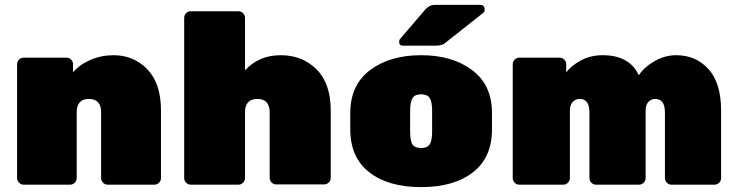

<svg xmlns="http://www.w3.org/2000/svg" viewBox="-20 -756 3017 786"><path d="M639 -303V-27Q639 -16 631 -8Q623 0 612 0H421Q410 0 402 -8Q394 -16 394 -27V-296Q394 -351 344 -351Q294 -351 294 -296V-27Q294 -16 286 -8Q278 0 267 0H77Q66 0 58 -8Q50 -16 50 -27V-493Q50 -504 58 -512Q66 -520 77 -520H252Q263 -520 271 -512Q279 -504 279 -493V-460Q305 -491 349.5 -510.5Q394 -530 445 -530Q527 -530 583 -472.5Q639 -415 639 -303Z M983 -296V-27Q983 -16 975 -8Q967 0 956 0H761Q750 0 742 -8Q734 -16 734 -27V-683Q734 -694 742 -702Q750 -710 761 -710H956Q967 -710 975 -702Q983 -694 983 -683V-468Q1040 -530 1129 -530Q1218 -530 1276 -472Q1334 -414 1334 -303V-28Q1334 -17 1326 -9Q1318 -1 1307 -1H1111Q1100 -1 1092 -9Q1084 -17 1084 -28V-296Q1084 -351 1033.5 -351Q983 -351 983 -296Z M1414 -294Q1414 -408 1495 -469Q1576 -530 1704 -530Q1832 -530 1913 -469Q1994 -408 1994 -294V-226Q1994 -111 1916 -50.5Q1838 10 1704 10Q1570 10 1492 -50.5Q1414 -111 1414 -226ZM1749 -302Q1749 -340 1739 -355Q1729 -370 1704 -370Q1679 -370 1669 -355Q1659 -340 1659 -302V-218Q1659 -178 1669 -164Q1679 -150 1704 -150Q1729 -150 1739 -165Q1749 -180 1749 -218ZM1758 -736H1945Q1964 -736 1964 -716Q1964 -709 1959 -704L1801 -579Q1790 -569 1760 -569H1630Q1614 -569 1614 -585Q1614 -593 1619 -598L1721 -717Q1738 -736 1758 -736Z M2662 -351Q2646 -351 2634.5 -339Q2623 -327 2623 -303V-27Q2623 -16 2615 -8Q2607 0 2596 0H2420Q2409 0 2401 -8Q2393 -16 2393 -27V-296Q2393 -351 2353 -351Q2336 -351 2324.5 -338.5Q2313 -326 2313 -304V-27Q2313 -16 2305 -8Q2297 0 2286 0H2106Q2095 0 2087 -8Q2079 -16 2079 -27V-493Q2079 -504 2087 -512Q2095 -520 2106 -520H2271Q2282 -520 2290 -512Q2298 -504 2298 -493V-460Q2318 -486 2355 -507Q2396 -530 2447 -530Q2557 -530 2595 -448Q2619 -483 2661 -506.5Q2703 -530 2748 -530Q2829 -530 2880.5 -473Q2932 -416 2932 -303V-27Q2932 -16 2924 -8Q2916 0 2905 0H2729Q2718 0 2710 -8Q2702 -16 2702 -27V-296Q2702 -351 2662 -351Z"/></svg>

Font: Rubik One
Style: Regular
Weight: 400
Designer: Hubert and Fischer with Elvire Volk Leonovitch
Foundry: Hubert and Fischer with Elvire Volk Leonovitch
Version: Version 1.001